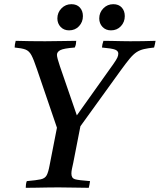

<svg xmlns="http://www.w3.org/2000/svg" viewBox="-20 -896 763 917"><path d="M252 -286 156 -567Q141 -612 130 -632.5Q119 -653 101.5 -659.5Q84 -666 50 -669Q50 -683 55 -701Q91 -700 125 -699.5Q159 -699 196 -699Q234 -699 275 -700Q316 -701 344 -701Q344 -694 342.5 -685.5Q341 -677 337 -669Q284 -665 268 -656.5Q252 -648 252 -634Q252 -621 266 -580L347 -345L522 -591Q536 -611 540.5 -621Q545 -631 545 -640Q545 -653 529.5 -659Q514 -665 467 -669Q468 -684 474 -701Q491 -701 514.5 -700.5Q538 -700 562 -699.5Q586 -699 602 -699Q634 -699 663 -699.5Q692 -700 723 -701Q722 -694 720 -685.5Q718 -677 716 -669Q687 -666 667.5 -661.5Q648 -657 632.5 -647Q617 -637 599.5 -616Q582 -595 556 -559L364 -293L330 -119Q326 -101 323.5 -89Q321 -77 321 -67Q321 -45 338 -40Q355 -35 410 -31Q409 -24 407.5 -15Q406 -6 404 1Q375 1 334.5 0Q294 -1 259 -1Q235 -1 205.5 -0.5Q176 0 149 0.5Q122 1 103 1Q103 -6 104 -15Q105 -24 108 -31Q154 -35 174.5 -39.5Q195 -44 203 -59Q211 -74 217 -107ZM310 -751Q285 -751 269.5 -767.5Q254 -784 254 -808Q254 -836 273.5 -856Q293 -876 321 -876Q347 -876 361.5 -860Q376 -844 376 -819Q376 -791 357.5 -771Q339 -751 310 -751ZM510 -751Q485 -751 469.5 -767.5Q454 -784 454 -808Q454 -836 473.5 -856Q493 -876 521 -876Q547 -876 561.5 -860Q576 -844 576 -819Q576 -791 557.5 -771Q539 -751 510 -751Z"/></svg>

Font: Tiro Telugu
Style: Italic
Weight: 400
Italic angle: -11°
Designer: Telugu: John Hudson & Fiona Ross, assisted by Kaja Sojewska. Latin: John Hudson with Paul Hanslow, assisted by Kaja Soje
Foundry: Tiro Typeworks Ltd.
Version: Version 1.52